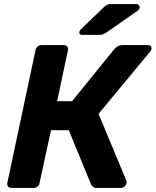

<svg xmlns="http://www.w3.org/2000/svg" viewBox="-20 -921 763 941"><path d="M705 -700Q715 -700 719.5 -693.5Q724 -687 722 -679Q721 -673 715 -667L463 -363L600 -34Q602 -29 600 -23Q598 -13 590 -6.5Q582 0 573 0H455Q440 0 434 -6.5Q428 -13 426 -18L317 -283H230L174 -25Q173 -14 164.5 -7Q156 0 145 0H36Q25 0 19.5 -7Q14 -14 16 -25L154 -675Q156 -686 164.5 -693Q173 -700 184 -700H293Q304 -700 309.5 -693Q315 -686 313 -675L260 -425H333L541 -681Q548 -689 557.5 -694.5Q567 -700 581 -700ZM383 -750Q367 -750 369 -764Q370 -772 377 -778L485 -882Q497 -894 505 -897.5Q513 -901 526 -901H648Q657 -901 661 -895.5Q665 -890 664 -883Q663 -874 655 -869L505 -764Q495 -757 486.5 -753.5Q478 -750 465 -750Z"/></svg>

Font: Rubik SemiBold
Style: Italic
Weight: 600
Italic angle: -12°
Designer: Hubert and Fischer
Foundry: Hubert and Fischer
Version: Version 2.300;gftools[0.9.30]